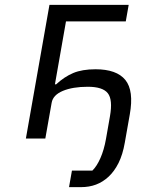

<svg xmlns="http://www.w3.org/2000/svg" viewBox="-20 -570 640 790"><path d="M276 132H360Q378.5 114 393.2 80.5Q408 47 416 2L432.5 -92Q444.5 -160 423.5 -186.5Q402.5 -213 341.5 -213Q279 -213 238.5 -196Q198 -179 192.5 -147L166.5 0H86.5L183.5 -550H509.5L497.5 -482H251.5L206 -223H211Q244.5 -254 281.2 -269.5Q318 -285 373 -285Q460 -285 495.8 -241Q531.5 -197 514 -99L493.5 17Q485 66 467.8 100.5Q450.5 135 426.8 157Q403 179 375 189.5Q347 200 313 200H264L276 132Z"/></svg>

Font: JuliaMono
Style: Italic
Weight: 400
Italic angle: -9°
Monospace: yes
Designer: cormullion
Foundry: corm
Version: Version 0.057; ttfautohint (v1.8.4)